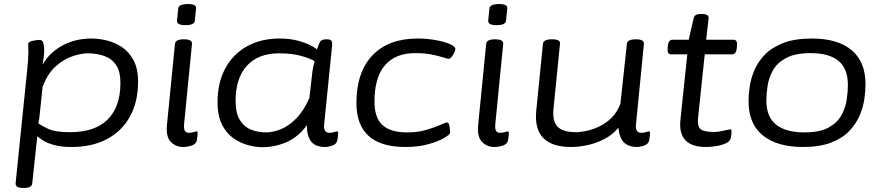

<svg xmlns="http://www.w3.org/2000/svg" viewBox="-20 -719 4346 947"><path d="M94 208Q55 208 57 185L114 -373Q120 -427 120 -463Q120 -477 119.5 -486Q119 -495 119 -502Q119 -510 129.5 -514Q140 -518 153.5 -520Q167 -522 176 -522Q190 -522 194 -506Q198 -490 198 -470Q198 -455 195.5 -436.5Q193 -418 190 -400Q224 -460 288 -494.5Q352 -529 431 -529Q465 -529 504.5 -520Q544 -511 579.5 -488Q615 -465 638 -423Q661 -381 661 -316Q661 -217 621.5 -145Q582 -73 508.5 -33.5Q435 6 333 6Q283 6 249.5 -3Q216 -12 195.5 -24.5Q175 -37 164 -47L139 186Q137 208 98 208ZM325 -67Q448 -67 511 -129.5Q574 -192 574 -310Q574 -367 552.5 -398.5Q531 -430 494 -443Q457 -456 412 -456Q381 -456 337.5 -441.5Q294 -427 254 -391Q214 -355 190 -290L176 -156Q175 -143 173 -131Q171 -119 169 -111Q181 -101 216.5 -84Q252 -67 325 -67Z M883 6Q847 6 822 -19.5Q797 -45 804 -109L843 -503Q846 -525 885 -525H889Q928 -525 927 -503L888 -107Q886 -84 891.5 -74Q897 -64 912 -64Q926 -64 935.5 -67.5Q945 -71 949 -71Q955 -71 955 -63Q955 -62 954.5 -53Q954 -44 951 -27Q947 -8 925 -1Q903 6 883 6ZM895 -595Q871 -595 861.5 -601Q852 -607 853 -617L859 -677Q861 -699 906 -699Q930 -699 939 -693.5Q948 -688 947 -677L941 -617Q939 -595 895 -595Z M1274 7Q1242 7 1204 -3Q1166 -13 1131.5 -37Q1097 -61 1075 -104.5Q1053 -148 1053 -215Q1053 -311 1091 -381.5Q1129 -452 1198 -490.5Q1267 -529 1360 -529Q1405 -529 1442 -520Q1479 -511 1505.5 -498.5Q1532 -486 1543 -475Q1554 -508 1561.5 -516.5Q1569 -525 1588 -525H1594Q1609 -525 1614.5 -518Q1620 -511 1618 -494L1579 -107Q1574 -64 1605 -64Q1619 -64 1628.5 -67.5Q1638 -71 1642 -71Q1648 -71 1648 -63Q1648 -62 1647.5 -53Q1647 -44 1644 -27Q1640 -8 1619 -1Q1598 6 1584 6Q1535 6 1514 -22Q1493 -50 1494 -102Q1451 -43 1393.5 -18Q1336 7 1274 7ZM1293 -66Q1325 -66 1363.5 -81Q1402 -96 1439.5 -133Q1477 -170 1506 -236L1521 -367Q1523 -381 1525.5 -393Q1528 -405 1532 -417Q1516 -428 1470 -442Q1424 -456 1356 -456Q1254 -456 1198 -395Q1142 -334 1142 -221Q1142 -162 1162.5 -128Q1183 -94 1217.5 -80Q1252 -66 1293 -66Z M1980 6Q1738 6 1738 -211Q1738 -363 1817 -446Q1896 -529 2040 -529Q2084 -529 2127 -521.5Q2170 -514 2198 -502Q2226 -490 2226 -478Q2226 -471 2220.5 -459.5Q2215 -448 2207.5 -438.5Q2200 -429 2194 -429Q2187 -429 2165.5 -436Q2144 -443 2110 -450Q2076 -457 2028 -457Q1930 -457 1878.5 -397Q1827 -337 1827 -218Q1827 -139 1866 -102.5Q1905 -66 1989 -66Q2041 -66 2083 -78.5Q2125 -91 2151.5 -103Q2178 -115 2185 -115Q2194 -115 2197 -96Q2200 -77 2200 -64Q2200 -56 2171.5 -39Q2143 -22 2093.5 -8Q2044 6 1980 6Z M2418 6Q2382 6 2357 -19.5Q2332 -45 2339 -109L2378 -503Q2381 -525 2420 -525H2424Q2463 -525 2462 -503L2423 -107Q2421 -84 2426.5 -74Q2432 -64 2447 -64Q2461 -64 2470.5 -67.5Q2480 -71 2484 -71Q2490 -71 2490 -63Q2490 -62 2489.5 -53Q2489 -44 2486 -27Q2482 -8 2460 -1Q2438 6 2418 6ZM2430 -595Q2406 -595 2396.5 -601Q2387 -607 2388 -617L2394 -677Q2396 -699 2441 -699Q2465 -699 2474 -693.5Q2483 -688 2482 -677L2476 -617Q2474 -595 2430 -595Z M2797 6Q2607 6 2625 -174L2658 -503Q2661 -525 2700 -525H2704Q2745 -525 2742 -503L2710 -183Q2704 -120 2730.5 -93.5Q2757 -67 2822 -67Q2843 -67 2873.5 -73.5Q2904 -80 2936.5 -95.5Q2969 -111 2996.5 -138Q3024 -165 3040 -207L3072 -503Q3075 -525 3114 -525H3118Q3157 -525 3156 -503L3117 -107Q3112 -64 3143 -64Q3157 -64 3166.5 -67.5Q3176 -71 3180 -71Q3186 -71 3186 -63Q3186 -62 3185.5 -53Q3185 -44 3182 -27Q3178 -8 3157 -1Q3136 6 3122 6Q3083 6 3059.5 -14.5Q3036 -35 3030 -89Q3001 -54 2961.5 -33.5Q2922 -13 2879 -3.5Q2836 6 2797 6Z M3462 6Q3322 6 3336 -128L3370 -451H3290Q3270 -451 3273 -481L3274 -493Q3277 -523 3297 -523H3377L3401 -628Q3405 -650 3434 -650H3442Q3478 -650 3475 -628L3463 -523H3598Q3618 -523 3615 -493L3614 -481Q3611 -451 3591 -451H3456L3423 -138Q3419 -95 3436 -81.5Q3453 -68 3502 -68Q3518 -68 3535 -71.5Q3552 -75 3565.5 -78Q3579 -81 3582 -81Q3588 -81 3588 -73Q3588 -70 3587.5 -59.5Q3587 -49 3584 -37Q3580 -21 3558.5 -11.5Q3537 -2 3510 2Q3483 6 3462 6Z M3941 6Q3812 6 3742 -51.5Q3672 -109 3672 -219Q3672 -250 3677.5 -290Q3683 -330 3700.5 -372Q3718 -414 3752.5 -449.5Q3787 -485 3843.5 -507Q3900 -529 3985 -529Q4112 -529 4180.5 -471.5Q4249 -414 4249 -304Q4249 -273 4243.5 -232.5Q4238 -192 4220.5 -150.5Q4203 -109 4169.5 -73.5Q4136 -38 4080 -16Q4024 6 3941 6ZM3948 -66Q4023 -66 4066 -89.5Q4109 -113 4129.5 -149.5Q4150 -186 4156 -226.5Q4162 -267 4162 -300Q4162 -381 4115.5 -419Q4069 -457 3978 -457Q3902 -457 3857.5 -433Q3813 -409 3792.5 -372.5Q3772 -336 3766 -296Q3760 -256 3760 -223Q3760 -143 3807.5 -104.5Q3855 -66 3948 -66Z"/></svg>

Font: Asap Expanded Expanded Regular
Style: Italic
Weight: 400
Width: 7
Italic angle: -6°
Designer: Pablo Cosgaya
Foundry: Omnibus-Type
Version: Version 3.001; ttfautohint (v1.8.4.7-5d5b)